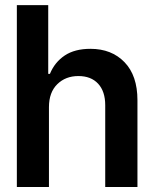

<svg xmlns="http://www.w3.org/2000/svg" viewBox="-20 -748 617 768"><path d="M175.8 -319.3V0H47.4V-727.5H172.9V-452.6H179.7Q198.7 -499 238.8 -525.9Q278.8 -552.7 341.8 -552.7Q426.3 -552.7 478 -499.3Q529.8 -445.8 529.8 -347.2V0H400.9V-327.1Q400.9 -382.3 372.6 -413.1Q344.2 -443.8 293.5 -443.8Q242.2 -443.8 209 -411.1Q175.8 -378.4 175.8 -319.3Z"/></svg>

Font: Inter Tight SemiBold
Style: Regular
Weight: 600
Designer: Rasmus Andersson
Foundry: rsms
Version: Version 3.004; ttfautohint (v1.8.4.7-5d5b)